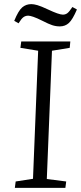

<svg xmlns="http://www.w3.org/2000/svg" viewBox="-20 -911 393 931"><path d="M165 -665 79 -679 83 -710H321L318 -679L232 -665L207 -43L301 -31L297 0H52L56 -31L140 -44ZM270 -783Q251 -783 233 -789Q215 -795 188 -809Q158 -824 141.5 -829.5Q125 -835 117 -835Q104 -835 94 -828Q84 -821 70 -798L49 -810Q69 -859 87.5 -875Q106 -891 132 -891Q144 -891 161.5 -886Q179 -881 213 -865Q266 -840 285 -840Q297 -840 306.5 -847Q316 -854 331 -877L353 -865Q332 -816 314 -799.5Q296 -783 270 -783Z"/></svg>

Font: Literata 36pt Light
Style: Italic
Weight: 300
Italic angle: -2°
Designer: Latin by Veronika Burian and Jose Scaglione. Greek by Irene Vlachou. Cyrillic by Vera Evstafieva
Foundry: TypeTogether
Version: Version 3.002